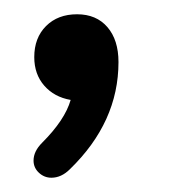

<svg xmlns="http://www.w3.org/2000/svg" viewBox="-20 -137 274 269"><path d="M52 112Q42 112 34.5 105Q27 98 27 88Q27 75 39 63Q71 31 79 3Q56 -1 42 -17Q28 -33 28 -57Q28 -84 44.5 -100.5Q61 -117 88 -117Q115 -117 130.5 -99Q146 -81 146 -50Q146 34 78 100Q66 112 52 112Z"/></svg>

Font: SN Pro
Style: Italic
Weight: 400
Italic angle: -9°
Designer: Tobias Whetton
Foundry: Supernotes
Version: Version 1.003